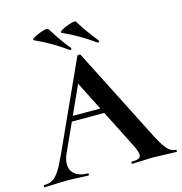

<svg xmlns="http://www.w3.org/2000/svg" viewBox="-125 -913 963 1018"><g transform="rotate(-15 357.0 -404.0)"><path d="M233 -327H439L446 -299H218ZM717 0Q697 0 655 -2Q611 -4 592 -4Q567 -4 531 -2Q497 0 477 0Q473 0 473 -6Q473 -12 477 -12Q503 -12 514.5 -17.5Q526 -23 526 -37Q526 -54 506 -94L303 -495L352 -581L153 -142Q140 -113 140 -88Q140 -52 165.5 -32Q191 -12 234 -12Q239 -12 239 -6Q239 0 234 0Q216 0 182 -2Q144 -4 116 -4Q89 -4 51 -2Q17 0 -4 0Q-8 0 -8 -6Q-8 -12 -4 -12Q24 -12 43 -23.5Q62 -35 81 -64.5Q100 -94 126 -152L343 -629Q345 -632 352 -632Q360 -632 361 -629L611 -137Q646 -66 669 -39Q692 -12 717 -12Q722 -12 722 -6Q722 0 717 0ZM293 -768Q285 -772 300 -781.5Q315 -791 339 -799.5Q363 -808 375 -808Q382 -808 383 -805Q419 -745 473 -678Q474 -677 474 -674Q474 -671 471.5 -669Q469 -667 465 -668Q384 -727 293 -768ZM141 -768Q133 -772 148 -781.5Q163 -791 187 -799.5Q211 -808 223 -808Q230 -808 231 -805Q284 -721 321 -678Q322 -677 322 -675Q322 -671 319.5 -669Q317 -667 313 -668Q232 -727 141 -768Z"/></g></svg>

Font: Cormorant Unicase
Style: Bold
Weight: 700
Designer: Christian Thalmann (Catharsis Fonts)
Foundry: Catharsis Fonts
Version: Version 4.000